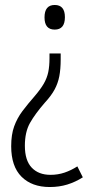

<svg xmlns="http://www.w3.org/2000/svg" viewBox="-20 -313 370 772"><path d="M241 -244Q241 -194 200 -194Q159 -194 159 -243Q159 -293 200 -293Q241 -293 241 -244ZM224 -98V-74Q224 -35 218.5 -6.5Q213 22 199.5 47Q186 72 161 99Q121 145 100.5 181.5Q80 218 80 273Q80 332 107.5 361Q135 390 183 390Q213 390 239.5 381Q266 372 291 356L313 400Q283 419 250.5 429Q218 439 180 439Q108 439 66.5 397.5Q25 356 25 275Q25 228 37 195Q49 162 70 134Q91 106 119 74Q143 46 156 23.5Q169 1 174 -23Q179 -47 179 -79V-98Z"/></svg>

Font: Noto Sans Khmer UI Condensed Light
Style: Regular
Weight: 300
Width: 3
Designer: Danh Hong and the Monotype Design Team
Foundry: Monotype Imaging Inc.
Version: Version 2.002; ttfautohint (v1.8.4.7-5d5b)